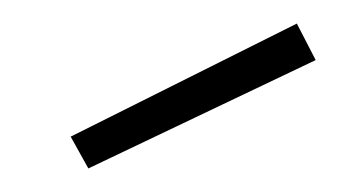

<svg xmlns="http://www.w3.org/2000/svg" viewBox="-20 -752 308 163"><path d="M55 -609 40 -636 232 -732 248 -701Z"/></svg>

Font: Cairo Play ExtraLight
Style: Regular
Weight: 250
Version: Version 3.119